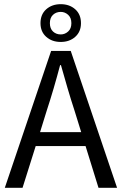

<svg xmlns="http://www.w3.org/2000/svg" viewBox="-20 -900 584 920"><path d="M203 -367 172 -267H369L338 -367Q320 -422 304 -476.5Q288 -531 272 -588H268Q253 -531 237 -476.5Q221 -422 203 -367ZM3 0 225 -656H319L541 0H452L390 -200H151L88 0ZM271 -699Q229 -699 201.5 -723.5Q174 -748 174 -789Q174 -831 201.5 -855.5Q229 -880 271 -880Q313 -880 340.5 -855.5Q368 -831 368 -789Q368 -748 340.5 -723.5Q313 -699 271 -699ZM271 -735Q291 -735 306.5 -749Q322 -763 322 -789Q322 -815 306.5 -829Q291 -843 271 -843Q249 -843 234 -829Q219 -815 219 -789Q219 -763 234 -749Q249 -735 271 -735Z"/></svg>

Font: Processing Sans Pro
Style: Regular
Weight: 400
Designer: Paul D. Hunt
Foundry: Adobe Systems Incorporated
Version: Version 2.020;PS 2.000;hotconv 1.0.86;makeotf.lib2.5.63406